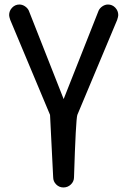

<svg xmlns="http://www.w3.org/2000/svg" viewBox="-20 -534 570 841"><path d="M453.1 -514.2Q471.7 -514.2 484.9 -500.5Q498 -486.8 498 -467.8Q498 -461.4 493.2 -446.8L318.8 -30.8Q312 -9.8 304.2 242.2Q304.2 260.7 290.5 273.9Q276.9 287.1 257.8 287.1Q239.3 287.1 226.1 273.9Q212.9 260.7 212.9 242.2L199.2 -30.8L24.9 -446.8Q20 -461.4 20 -467.8Q20 -486.8 33.2 -500.5Q46.4 -514.2 64.9 -514.2Q77.6 -514.2 89.1 -506.6Q100.6 -499 106 -487.8L258.8 -100.1L412.1 -487.8Q417.5 -499 429 -506.6Q440.4 -514.2 453.1 -514.2Z"/></svg>

Font: Aka-Acid-Varela
Style: Regular
Weight: 400
Designer: Joe Prince, Avraham Cornfeld, Cyberella
Foundry: Joe Prince, Avraham Cornfeld, Cyberella
Version: Version 2.000; ttfautohint (v1.5.33-1714) -l 8 -r 50 -G 200 